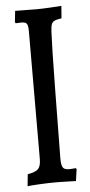

<svg xmlns="http://www.w3.org/2000/svg" viewBox="-53 -767 379 805"><g transform="rotate(-5 136.0 -364.5)"><path d="M35 -44Q69 -50 80 -62Q91 -74 91 -104L92 -642Q92 -665 86.5 -672.5Q81 -680 64 -680L40 -679L37 -684L42 -731L133 -730Q155 -730 190.5 -732Q226 -734 237 -735L233 -683Q212 -680 203 -675.5Q194 -671 190.5 -661.5Q187 -652 186 -630Q183 -576 180.5 -387.5Q178 -199 177 -98Q177 -70 183.5 -60Q190 -50 210 -50Q219 -50 227 -51Q235 -52 238 -52L241 -48L234 2Q225 2 200 1Q175 0 151 0Q120 0 81.5 2Q43 4 30 6Z"/></g></svg>

Font: Alegreya Medium
Style: Regular
Weight: 500
Designer: Juan Pablo del Peral
Foundry: Huerta Tipografica
Version: Version 2.007; ttfautohint (v1.6)